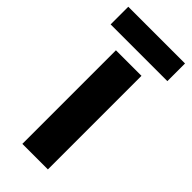

<svg xmlns="http://www.w3.org/2000/svg" viewBox="-243 -750 792 792"><g transform="rotate(45 152.5 -354.5)"><path d="M227 0H78V-546H227ZM318 -709V-606H-13V-709Z"/></g></svg>

Font: Noto Sans Gujarati UI
Style: Bold
Weight: 700
Designer: Jelle Bosma - Monotype Design Team, Universal Thirst
Foundry: Monotype Imaging Inc.
Version: Version 2.106; ttfautohint (v1.8.4.7-5d5b)